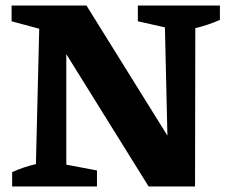

<svg xmlns="http://www.w3.org/2000/svg" viewBox="-20 -675 826 695"><path d="M479 -655H776V-603Q733 -584 687 -573L686 0H518L220 -479V-79L331 -58V0H24V-52Q66 -71 110 -81L122 -571L22 -598V-655H293L586 -184L577 -576L479 -598Z"/></svg>

Font: Piazzolla SC
Style: Bold
Weight: 700
Designer: Juan Pablo del Peral
Foundry: Huerta Tipografica
Version: Version 1.330